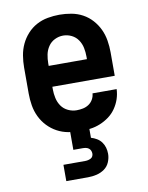

<svg xmlns="http://www.w3.org/2000/svg" viewBox="-84 -589 669 870"><g transform="rotate(-10 250.0 -154.0)"><path d="M252 8Q225 8 197.5 3Q170 -2 146 -15Q122 -28 103 -48Q84 -68 72 -93Q60 -118 55.5 -145.5Q51 -173 51 -200V-320Q51 -347 55.5 -374.5Q60 -402 71.5 -426.5Q83 -451 101.5 -471.5Q120 -492 144 -505Q168 -518 195.5 -523Q223 -528 250 -528Q277 -528 304.5 -523Q332 -518 356 -505Q380 -492 398.5 -471.5Q417 -451 428.5 -426.5Q440 -402 444.5 -374.5Q449 -347 449 -320V-212H162V-200Q162 -180 166.5 -159.5Q171 -139 182.5 -122.5Q194 -106 213 -97Q232 -88 252 -88Q267 -88 281.5 -91Q296 -94 308 -102Q320 -110 327.5 -123Q335 -136 336 -151H447Q446 -127 438.5 -105Q431 -83 417.5 -63.5Q404 -44 385 -30Q366 -16 344 -7Q322 2 299 5Q276 8 252 8ZM162 -308H338V-320Q338 -340 334 -360Q330 -380 318.5 -397Q307 -414 288.5 -423Q270 -432 250 -432Q230 -432 211.5 -423Q193 -414 181.5 -397Q170 -380 166 -360Q162 -340 162 -320ZM150 220V145H250Q257 145 263.5 143.5Q270 142 276 139Q282 136 285 130Q288 124 288 118Q288 110 285 103.5Q282 97 276.5 93Q271 89 264 87.5Q257 86 250 86H206V0H294V46Q308 50 320.5 57.5Q333 65 341.5 76.5Q350 88 354 102Q358 116 358 131Q358 150 350 169Q342 188 325.5 199.5Q309 211 289.5 215.5Q270 220 250 220Z"/></g></svg>

Font: Iosevka SS18
Style: Bold
Weight: 700
Monospace: yes
Designer: Belleve Invis
Foundry: Belleve Invis
Version: Version 25.1.1; ttfautohint (v1.8.4)